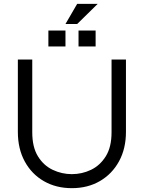

<svg xmlns="http://www.w3.org/2000/svg" viewBox="-20 -972 749 1000"><path d="M354 8Q272 8 208.5 -28.5Q145 -65 109 -131Q73 -197 73 -285V-662H148V-283Q148 -206 177.5 -158Q207 -110 254.5 -87.5Q302 -65 354 -65Q407 -65 454 -87.5Q501 -110 531 -158Q561 -206 561 -283V-662H636V-285Q636 -198 600 -132Q564 -66 500.5 -29Q437 8 354 8ZM232 -730V-813H321V-730ZM389 -730V-813H478V-730ZM321 -847 382 -952H489L382 -847Z"/></svg>

Font: Questrial
Style: Regular
Weight: 400
Designer: Joe Prince, Laura Meseguer
Foundry: Joe Prince, Laura Meseguer
Version: Version 2.000; ttfautohint (v1.8.3)